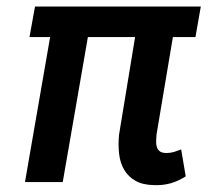

<svg xmlns="http://www.w3.org/2000/svg" viewBox="-20 -548 627 578"><path d="M568.4 -436.5H500.5L451.2 -143.1Q450.2 -132.8 450 -122.6Q449.7 -112.3 452.4 -104.5Q455.1 -96.7 461.7 -92Q468.3 -87.4 481.4 -87.4Q493.2 -87.4 503.7 -90.6Q514.2 -93.8 525.4 -98.1L539.1 -17.1Q517.1 -2.9 493.9 3.7Q470.7 10.3 444.3 9.3Q409.7 8.8 387.9 -3.7Q366.2 -16.1 354 -36.6Q341.8 -57.1 338.6 -84.5Q335.4 -111.8 338.4 -142.6L386.7 -436.5H244.6L168.9 0H55.2L130.9 -436.5H68.8L85.4 -528.3H584.5Z"/></svg>

Font: Roboto Mono Medium
Style: Italic
Weight: 500
Designer: Google
Version: Version 2.000985; 2015; ttfautohint (v1.3)